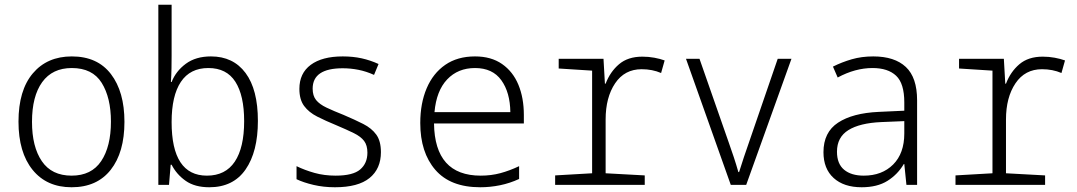

<svg xmlns="http://www.w3.org/2000/svg" viewBox="-20 -780 4544 810"><path d="M282 10Q177 10 117.5 -63.5Q58 -137 58 -267Q58 -399 118.5 -470.5Q179 -542 283 -542Q391 -542 448 -467.5Q505 -393 505 -266Q505 -137 447 -63.5Q389 10 282 10ZM282 -39Q366 -39 407 -100.5Q448 -162 448 -267Q448 -368 409 -430.5Q370 -493 283 -493Q201 -493 158 -433.5Q115 -374 115 -266Q115 -161 156.5 -100Q198 -39 282 -39Z M863 10Q802 10 763.5 -17Q725 -44 704 -85H700L693 0H648V-760H704V-546Q704 -521 703.5 -491.5Q703 -462 701 -434H704Q722 -480 764 -511Q806 -542 870 -542Q964 -542 1016 -472Q1068 -402 1068 -270Q1068 -140 1016 -65Q964 10 863 10ZM853 -39Q931 -39 970.5 -98Q1010 -157 1010 -269Q1010 -377 973 -435Q936 -493 859 -493Q782 -493 743 -434.5Q704 -376 704 -265Q704 -39 853 -39Z M1393 10Q1345 10 1302.5 0Q1260 -10 1231 -24V-79Q1266 -62 1307 -50.5Q1348 -39 1396 -39Q1469 -39 1499.5 -65Q1530 -91 1530 -136Q1530 -167 1516 -185.5Q1502 -204 1472.5 -218.5Q1443 -233 1398 -252Q1354 -270 1318.5 -288Q1283 -306 1263 -333Q1243 -360 1243 -405Q1243 -471 1291 -506.5Q1339 -542 1426 -542Q1469 -542 1505.5 -534Q1542 -526 1577 -510L1558 -464Q1525 -479 1492 -485.5Q1459 -492 1426 -492Q1299 -492 1299 -406Q1299 -376 1313.5 -358Q1328 -340 1357.5 -326Q1387 -312 1430 -295Q1477 -275 1512.5 -257Q1548 -239 1567.5 -212Q1587 -185 1587 -138Q1587 -68 1539 -29Q1491 10 1393 10Z M2006 10Q1880 10 1816.5 -63.5Q1753 -137 1753 -261Q1753 -344 1780 -407.5Q1807 -471 1858.5 -506.5Q1910 -542 1984 -542Q2052 -542 2098 -510Q2144 -478 2167 -422.5Q2190 -367 2190 -295V-259H1811Q1814 -39 2008 -39Q2052 -39 2091 -49.5Q2130 -60 2170 -79V-25Q2131 -7 2089.5 1.5Q2048 10 2006 10ZM2133 -307Q2132 -390 2095 -441.5Q2058 -493 1984 -493Q1912 -493 1866.5 -445Q1821 -397 1813 -307Z M2322 0V-40L2478 -49V-482L2337 -491V-532H2526L2532 -427H2535Q2554 -477 2591.5 -509Q2629 -541 2690 -541Q2716 -541 2740.5 -536.5Q2765 -532 2784 -525L2769 -472Q2732 -488 2687 -488Q2615 -488 2575 -428.5Q2535 -369 2535 -276V-49L2700 -40V0Z M3063 0 2874 -532H2931L3054 -180Q3065 -149 3075.5 -117.5Q3086 -86 3095 -54H3098Q3108 -86 3118.5 -117.5Q3129 -149 3140 -180L3261 -532H3319L3128 0Z M3615 10Q3540 10 3497 -29Q3454 -68 3454 -138Q3454 -222 3515.5 -262.5Q3577 -303 3687 -308L3795 -313V-348Q3795 -428 3760.5 -460.5Q3726 -493 3661 -493Q3588 -493 3514 -453L3494 -499Q3532 -518 3573.5 -530Q3615 -542 3664 -542Q3754 -542 3801.5 -497.5Q3849 -453 3849 -357V0H3804L3795 -88H3793Q3767 -44 3724 -17Q3681 10 3615 10ZM3624 -39Q3701 -39 3748 -86Q3795 -133 3795 -217V-269L3698 -265Q3607 -261 3559 -231Q3511 -201 3511 -140Q3511 -89 3541 -64Q3571 -39 3624 -39Z M4011 0V-40L4167 -49V-482L4026 -491V-532H4215L4221 -427H4224Q4243 -477 4280.5 -509Q4318 -541 4379 -541Q4405 -541 4429.5 -536.5Q4454 -532 4473 -525L4458 -472Q4421 -488 4376 -488Q4304 -488 4264 -428.5Q4224 -369 4224 -276V-49L4389 -40V0Z"/></svg>

Font: Noto Sans Mono SemiCondensed Light
Style: Regular
Weight: 300
Width: 4
Designer: Monotype Design Team
Foundry: Monotype Imaging Inc.
Version: Version 2.014; ttfautohint (v1.8.4.7-5d5b)